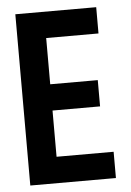

<svg xmlns="http://www.w3.org/2000/svg" viewBox="-49 -681 491 718"><g transform="rotate(-5 196.5 -321.5)"><path d="M35.7 -642.9H339.3V-544.3H142.9V-370.7H321.4V-272.1H142.9V-98.6H357.1V0H35.7Z"/></g></svg>

Font: Aire Exterior
Style: Regular
Weight: 400
Width: 4
Designer: Jayvee Enaguas (HarvettFox96)
Version: 20190503.02